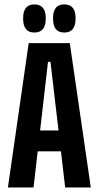

<svg xmlns="http://www.w3.org/2000/svg" viewBox="-20 -830 437 850"><path d="M15 0 107 -639H289L382 0H268.5L203.5 -556H192.5L128.5 0ZM110.5 -160V-252.5H285V-160ZM132 -686Q107 -686 94.8 -701.5Q82.5 -717 82.5 -746V-751.5Q82.5 -780 94.8 -795.2Q107 -810.5 132 -810.5Q157.5 -810.5 170 -795.2Q182.5 -780 182.5 -751.5V-746Q182.5 -717 170 -701.5Q157.5 -686 132 -686ZM265 -686Q239 -686 227 -701.5Q215 -717 215 -746V-751.5Q215 -780 227 -795.2Q239 -810.5 265 -810.5Q290 -810.5 302.2 -795.2Q314.5 -780 314.5 -751.5V-746Q314.5 -717 302.2 -701.5Q290 -686 265 -686Z"/></svg>

Font: Anek Tamil Condensed SemiBold
Style: Regular
Weight: 600
Width: 3
Designer: Aadarsh Rajan (Tamil), Yesha Goshar (Latin)
Foundry: Ek Type
Version: Version 1.003